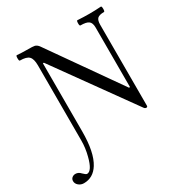

<svg xmlns="http://www.w3.org/2000/svg" viewBox="-254 -811 1111 1176"><g transform="rotate(-30 301.5 -223.5)"><path d="M-1 219.2Q-22 219.2 -37.6 206.1Q-53.2 192.9 -53.2 174.8Q-53.2 160.2 -43 151.6Q-32.7 143.1 -19 143.1Q2.4 143.1 18.1 161.1Q36.1 179.2 43.9 179.2Q78.6 179.2 101.1 90.8Q115.2 37.1 115.2 -15.1V-546.9Q115.2 -592.8 97.9 -610.4Q80.6 -627.9 34.2 -627.9Q28.3 -627.9 28.3 -647Q28.3 -666 34.2 -666Q68.8 -663.1 101.1 -663.1Q149.4 -663.1 159.2 -660.2Q175.3 -654.8 186 -639.2L529.8 -149.9H537.1V-571.8Q537.1 -604 521 -616.5Q504.9 -628.9 462.9 -628.9Q456.5 -628.9 456.8 -647.5Q457 -666 462.9 -666Q504.9 -663.1 545.9 -663.1Q586.9 -663.1 628.9 -666Q634.8 -666 634.8 -647Q634.8 -627.9 628.9 -627.9Q595.2 -627.9 582.5 -615.7Q569.8 -603.5 569.8 -571.8V0Q569.8 9.8 561 9.8Q551.3 9.8 544.9 0L154.8 -543H147.9V-62Q147.9 86.4 103 158.2Q64.9 219.2 -1 219.2Z"/></g></svg>

Font: Junicode SmCond
Style: Regular
Weight: 400
Width: 4
Designer: Peter S. Baker
Version: Version 2.206